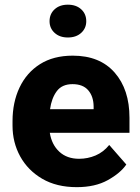

<svg xmlns="http://www.w3.org/2000/svg" viewBox="-20 -770 582 800"><path d="M299.8 9.8Q215.8 9.8 156 -25.1Q96.2 -60.1 64.2 -118.2Q32.2 -176.3 32.2 -246.6V-265.1Q32.2 -343.8 61.5 -405.5Q90.8 -467.3 146.7 -502.7Q202.6 -538.1 283.2 -538.1Q396 -538.1 457.8 -467.5Q519.5 -397 519.5 -279.3V-216.8H187.5Q195.3 -167.5 227.1 -137.9Q258.8 -108.4 309.6 -108.4Q345.7 -108.4 378.4 -122.3Q411.1 -136.2 435.1 -166L506.3 -84.5Q481.9 -48.8 429.2 -19.5Q376.5 9.8 299.8 9.8ZM282.2 -419.4Q238.3 -419.4 216.6 -390.1Q194.8 -360.8 188.5 -314.9H370.1V-326.7Q369.6 -368.2 347.7 -393.8Q325.7 -419.4 282.2 -419.4ZM186.5 -681.6Q186.5 -711.9 207.5 -731.2Q228.5 -750.5 262.7 -750.5Q297.4 -750.5 318.4 -731.2Q339.4 -711.9 339.4 -681.6Q339.4 -652.3 318.4 -633.1Q297.4 -613.8 262.7 -613.8Q228.5 -613.8 207.5 -633.1Q186.5 -652.3 186.5 -681.6Z"/></svg>

Font: Vazirmatn RD UI ExtraBold
Style: Regular
Weight: 800
Designer: Saber Rastikerdar
Foundry: Saber Rastikerdar
Version: Version 33.003